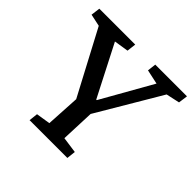

<svg xmlns="http://www.w3.org/2000/svg" viewBox="-173 -875 1049 1049"><g transform="rotate(45 352.0 -350.0)"><path d="M366.2 -336.9H370.1L537.1 -631.8L453.1 -649.9L459 -700.2H704.1L696.8 -646L618.2 -628.9L399.9 -259.8L392.1 -64.9L485.8 -51.8L480 0H188L193.8 -51.8L275.9 -64.9L287.1 -261.2L90.8 -631.8L20 -647L26.9 -700.2H304.2L297.9 -647L213.9 -633.8Z"/></g></svg>

Font: Literata Book SemiBold
Style: Italic
Weight: 600
Italic angle: -3°
Designer: Latin by Veronika Burian and Jose Scaglione. Greek by Irene Vlachou. Cyrillic by Vera Evstafieva
Foundry: TypeTogether
Version: Version 1.003;PS 001.003;hotconv 1.0.88;makeotf.lib2.5.64775